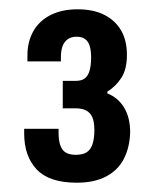

<svg xmlns="http://www.w3.org/2000/svg" viewBox="-20 -821 327 413"><path d="M145 -428Q86 -428 59 -456.5Q32 -485 32 -534V-544H106V-534Q106 -512 114 -500Q122 -488 143 -488Q158 -488 166.5 -493.5Q175 -499 179 -511Q183 -523 183 -541Q183 -559 178.5 -569Q174 -579 165 -583.5Q156 -588 143 -588H115V-647H142Q155 -647 162 -652Q169 -657 172.5 -668.5Q176 -680 176 -697Q176 -712 173 -722Q170 -732 163 -737Q156 -742 145 -742Q133 -742 125.5 -736.5Q118 -731 114.5 -721.5Q111 -712 111 -698V-689H39V-702Q39 -731 51.5 -753.5Q64 -776 88.5 -788.5Q113 -801 147 -801Q181 -801 204.5 -789Q228 -777 240.5 -755.5Q253 -734 253 -703Q253 -672 241 -653.5Q229 -635 211 -624V-620Q234 -611 247 -589.5Q260 -568 260 -536Q259 -504 246.5 -479.5Q234 -455 208.5 -441.5Q183 -428 145 -428Z"/></svg>

Font: Archivo Condensed
Style: Bold
Weight: 700
Width: 3
Designer: Hector Gatti
Foundry: Omnibus-Type
Version: Version 2.001